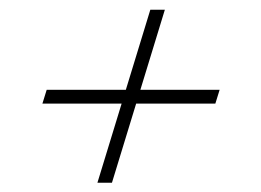

<svg xmlns="http://www.w3.org/2000/svg" viewBox="-20 -424 548 403"><path d="M184.5 -40.5 295.5 -403.5H326L215 -40.5ZM78 -235.5H441L432 -206.5H69Z"/></svg>

Font: Newsreader 24pt Light
Style: Italic
Weight: 300
Italic angle: -17°
Designer: Hugues Gentile
Foundry: Production Type
Version: Version 1.003